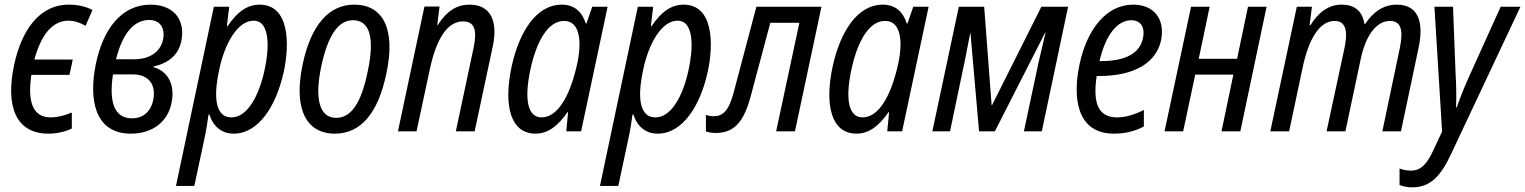

<svg xmlns="http://www.w3.org/2000/svg" viewBox="-20 -565 6561 826"><path d="M188 10C221 10 258 3 289 -12V-81C254 -66 223 -60 198 -60C123 -60 97 -124 115 -243H279L293 -309H128C154 -405 200 -476 274 -476C301 -476 328 -466 348 -454L378 -522C347 -538 312 -545 276 -545C147 -545 72 -431 41 -287C2 -105 50 10 188 10Z M543 10C639 10 703 -44 718 -123C734 -200 703 -259 640 -276L641 -279C707 -294 748 -330 760 -388C779 -482 725 -545 628 -545C500 -545 422 -436 392 -288C362 -141 385 10 543 10ZM622 -479C669 -479 692 -444 681 -393C669 -341 624 -310 556 -310H479C510 -432 562 -479 622 -479ZM548 -56C472 -56 448 -125 466 -245H550C618 -245 651 -204 640 -139C630 -85 596 -56 548 -56Z M737 235H816L861 24C867 -2 873 -42 877 -72H881C897 -21 934 10 985 10C1095 10 1169 -114 1200 -253C1228 -379 1224 -545 1097 -545C1044 -545 1000 -514 959 -452H956L966 -536H900ZM976 -60C894 -60 904 -179 923 -265C946 -375 1001 -476 1071 -476C1146 -476 1137 -347 1118 -263C1094 -152 1044 -60 976 -60Z M1421 10C1530 10 1606 -75 1642 -248C1683 -437 1630 -545 1504 -545C1395 -545 1318 -458 1282 -288C1242 -100 1295 10 1421 10ZM1426 -58C1356 -58 1332 -136 1362 -279C1391 -415 1436 -478 1499 -478C1570 -478 1593 -404 1562 -258C1534 -120 1490 -58 1426 -58Z M1692 0H1772L1830 -271C1858 -399 1905 -473 1972 -473C2024 -473 2032 -432 2018 -362L1941 0H2022L2100 -366C2123 -474 2091 -545 2000 -545C1946 -545 1903 -519 1863 -457H1861L1871 -537H1806Z M2284 10C2340 10 2383 -27 2422 -83H2424L2416 0H2480L2594 -536H2528L2503 -464H2500C2484 -515 2450 -545 2397 -545C2286 -545 2214 -426 2182 -283C2144 -109 2177 10 2284 10ZM2310 -60C2251 -60 2233 -135 2263 -271C2288 -385 2337 -475 2406 -475C2478 -476 2485 -379 2460 -277C2430 -149 2378 -60 2310 -60Z M2561 235H2640L2685 24C2691 -2 2697 -42 2701 -72H2705C2721 -21 2758 10 2809 10C2919 10 2993 -114 3024 -253C3052 -379 3048 -545 2921 -545C2868 -545 2824 -514 2783 -452H2780L2790 -536H2724ZM2800 -60C2718 -60 2728 -179 2747 -265C2770 -375 2825 -476 2895 -476C2970 -476 2961 -347 2942 -263C2918 -152 2868 -60 2800 -60Z M3059 7C3136 7 3178 -37 3208 -145L3294 -467H3419L3319 0H3400L3514 -536H3234L3136 -166C3115 -86 3088 -65 3050 -65C3038 -65 3027 -67 3017 -71V0C3025 4 3041 7 3059 7Z M3665 10C3721 10 3764 -27 3803 -83H3805L3797 0H3861L3975 -536H3909L3884 -464H3881C3865 -515 3831 -545 3778 -545C3667 -545 3595 -426 3563 -283C3525 -109 3558 10 3665 10ZM3691 -60C3632 -60 3614 -135 3644 -271C3669 -385 3718 -475 3787 -475C3859 -476 3866 -379 3841 -277C3811 -149 3759 -60 3691 -60Z M3991 0H4067L4131 -305C4139 -346 4147 -387 4154 -423H4155L4192 0H4260L4476 -424H4478C4468 -383 4458 -340 4448 -297L4385 0H4462L4575 -536H4460L4248 -113H4246L4214 -536H4105Z M4772 10C4819 10 4862 0 4901 -21V-92C4858 -70 4819 -60 4786 -60C4707 -60 4680 -117 4698 -238H4708C4865 -238 4955 -298 4975 -392C4993 -480 4947 -545 4855 -545C4737 -545 4655 -435 4624 -287C4595 -150 4609 10 4772 10ZM4847 -478C4889 -478 4907 -446 4897 -400C4882 -332 4817 -302 4714 -302H4710C4738 -421 4790 -478 4847 -478Z M4990 0H5070L5122 -244H5286L5235 0H5316L5429 -536H5349L5302 -312H5137L5184 -536H5104Z M5445 0H5526L5584 -274C5609 -393 5655 -475 5722 -475C5780 -475 5775 -410 5764 -358L5687 0H5768L5835 -316C5855 -408 5899 -475 5960 -475C6018 -475 6014 -414 6001 -353L5927 0H6007L6083 -360C6104 -459 6089 -545 5989 -545C5929 -545 5886 -511 5853 -462H5850C5841 -517 5809 -545 5751 -545C5693 -545 5649 -508 5618 -457H5614L5624 -536H5559Z M6055 241C6137 241 6180 188 6222 99L6521 -536H6436L6298 -231C6283 -198 6260 -141 6247 -103H6244C6246 -144 6245 -201 6242 -249L6231 -536H6151L6184 1L6147 80C6121 136 6096 169 6050 169C6033 169 6017 166 6001 160V231C6016 237 6036 241 6055 241Z"/></svg>

Font: Noto Sans Condensed
Style: Italic
Weight: 400
Width: 3
Italic angle: -12°
Designer: Monotype Design Team
Foundry: Monotype Imaging Inc.
Version: Version 2.013